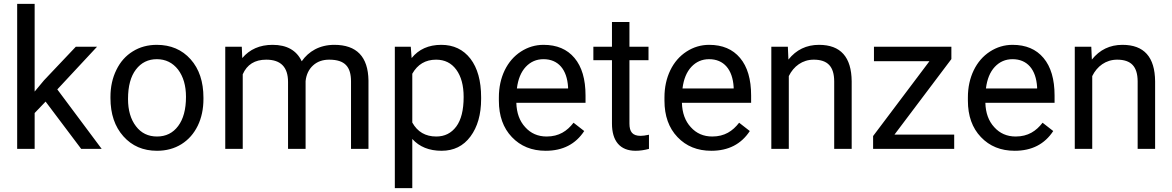

<svg xmlns="http://www.w3.org/2000/svg" viewBox="-20 -770 6062 993"><path d="M399.9 0H505.9L276.4 -307.6L481.9 -528.3H372.1L207.5 -354.5L159.2 -296.4V-750H68.8V0H159.2V-185.5L215.8 -244.6Z M551.3 -262.7C551.3 -180.7 573.7 -114.7 618.2 -64.9C662.6 -15.1 720.2 9.8 792 9.8C839.4 9.8 881.8 -1.5 918.5 -24.4C955.1 -47.4 982.9 -79.1 1002.9 -120.1C1022.5 -160.6 1032.2 -207 1032.2 -258.3V-264.6C1032.2 -347.2 1010.3 -413.6 965.8 -463.4C921.4 -513.2 862.8 -538.1 791 -538.1C744.6 -538.1 703.1 -526.9 667 -504.4C630.4 -481.9 602.1 -450.2 582 -408.7C561.5 -367.2 551.3 -320.8 551.3 -269ZM642.1 -258.3C642.1 -324.2 655.8 -375 683.1 -410.6C710.4 -446.3 746.6 -463.9 791 -463.9C836.4 -463.9 873 -445.8 900.9 -410.2C928.2 -374 941.9 -327.1 941.9 -269C941.9 -204.1 928.2 -153.8 901.4 -118.2C874.5 -82 837.9 -64 792 -64C746.6 -64 710 -81.5 683.1 -117.2C655.8 -152.8 642.1 -199.7 642.1 -258.3Z M1145 -528.3V0H1235.4V-385.7C1257.3 -436 1297.9 -461.4 1356.9 -461.4C1432.1 -461.4 1469.7 -422.9 1469.7 -346.2V0H1560.5V-350.6C1564 -384.3 1577.1 -411.6 1599.1 -431.6C1621.1 -451.7 1648.9 -461.4 1682.6 -461.4C1764.2 -461.4 1795.4 -424.3 1795.4 -348.6V0H1885.7V-354C1883.8 -476.6 1824.7 -538.1 1709 -538.1C1632.3 -538.1 1575.7 -503.9 1540.5 -453.1C1513.7 -509.8 1463.4 -538.1 1389.6 -538.1C1323.7 -538.1 1271.5 -515.1 1232.9 -469.7L1230.5 -528.3Z M2468.3 -266.6C2468.3 -352.1 2449.7 -418.5 2413.1 -466.3C2376 -514.2 2325.7 -538.1 2262.2 -538.1C2196.8 -538.1 2145.5 -515.1 2108.9 -469.7L2104.5 -528.3H2022V203.1H2112.3V-51.3C2148.9 -10.7 2199.7 9.8 2263.7 9.8C2326.7 9.8 2376.5 -14.6 2413.1 -64C2449.7 -113.3 2468.3 -177.7 2468.3 -258.3ZM2377.9 -268.6C2377.9 -200.7 2365.2 -149.9 2339.8 -115.7C2314 -81.1 2279.8 -64 2236.3 -64C2180.7 -64 2139.2 -87.9 2112.3 -136.2V-388.7C2139.6 -437 2180.7 -461.4 2235.4 -461.4C2279.8 -461.4 2314.5 -444.3 2339.8 -409.7C2365.2 -375 2377.9 -328.1 2377.9 -268.6Z M2802.2 9.8C2890.6 9.8 2957 -24.4 3001.5 -92.3L2946.3 -135.3C2913.1 -92.3 2871.1 -64 2807.1 -64C2762.2 -64 2725.1 -80.1 2696.3 -112.3C2667 -144 2651.9 -186 2650.4 -238.3H3008.3V-275.9C3008.3 -360.4 2989.3 -424.8 2951.2 -470.2C2913.1 -515.6 2859.9 -538.1 2791 -538.1C2749 -538.1 2710 -526.4 2674.3 -503.4C2638.2 -480 2610.4 -447.8 2590.3 -406.7C2570.3 -365.2 2560.1 -318.4 2560.1 -266.1V-249.5C2560.1 -170.9 2582.5 -107.9 2627.4 -61C2672.4 -13.7 2730.5 9.8 2802.2 9.8ZM2791 -463.9C2866.7 -463.9 2912.6 -411.1 2918 -319.3V-312.5H2653.3C2659.2 -360.4 2674.3 -397.5 2699.2 -424.3C2724.1 -450.7 2754.4 -463.9 2791 -463.9Z M3145 -656.2V-528.3H3048.8V-458.5H3145V-130.9C3145 -41 3186.5 9.8 3267.1 9.8C3289.6 9.8 3312.5 6.3 3336.4 0V-73.2C3318.4 -69.3 3303.7 -67.4 3293.5 -67.4C3251 -67.4 3235.4 -88.4 3235.4 -130.9V-458.5H3334V-528.3H3235.4V-656.2Z M3658.7 9.8C3747.1 9.8 3813.5 -24.4 3857.9 -92.3L3802.7 -135.3C3769.5 -92.3 3727.5 -64 3663.6 -64C3618.7 -64 3581.5 -80.1 3552.7 -112.3C3523.4 -144 3508.3 -186 3506.8 -238.3H3864.7V-275.9C3864.7 -360.4 3845.7 -424.8 3807.6 -470.2C3769.5 -515.6 3716.3 -538.1 3647.5 -538.1C3605.5 -538.1 3566.4 -526.4 3530.8 -503.4C3494.6 -480 3466.8 -447.8 3446.8 -406.7C3426.8 -365.2 3416.5 -318.4 3416.5 -266.1V-249.5C3416.5 -170.9 3439 -107.9 3483.9 -61C3528.8 -13.7 3586.9 9.8 3658.7 9.8ZM3647.5 -463.9C3723.1 -463.9 3769 -411.1 3774.4 -319.3V-312.5H3509.8C3515.6 -360.4 3530.8 -397.5 3555.7 -424.3C3580.6 -450.7 3610.8 -463.9 3647.5 -463.9Z M3969.2 -528.3V0H4059.6V-376.5C4084.5 -427.2 4129.9 -461.4 4188.5 -461.4C4260.7 -461.4 4293.9 -425.8 4294.4 -349.6V0H4384.8V-349.1C4383.8 -475.1 4327.6 -538.1 4215.8 -538.1C4150.9 -538.1 4098.1 -512.7 4057.6 -461.9L4054.7 -528.3Z M4900.4 -464.4V-528.3H4500V-453.6H4787.1L4495.6 -66.4V0H4915V-73.7H4606Z M5228 9.8C5316.4 9.8 5382.8 -24.4 5427.2 -92.3L5372.1 -135.3C5338.9 -92.3 5296.9 -64 5232.9 -64C5188 -64 5150.9 -80.1 5122.1 -112.3C5092.8 -144 5077.6 -186 5076.2 -238.3H5434.1V-275.9C5434.1 -360.4 5415 -424.8 5377 -470.2C5338.9 -515.6 5285.6 -538.1 5216.8 -538.1C5174.8 -538.1 5135.7 -526.4 5100.1 -503.4C5064 -480 5036.1 -447.8 5016.1 -406.7C4996.1 -365.2 4985.8 -318.4 4985.8 -266.1V-249.5C4985.8 -170.9 5008.3 -107.9 5053.2 -61C5098.1 -13.7 5156.2 9.8 5228 9.8ZM5216.8 -463.9C5292.5 -463.9 5338.4 -411.1 5343.8 -319.3V-312.5H5079.1C5085 -360.4 5100.1 -397.5 5125 -424.3C5149.9 -450.7 5180.2 -463.9 5216.8 -463.9Z M5538.6 -528.3V0H5628.9V-376.5C5653.8 -427.2 5699.2 -461.4 5757.8 -461.4C5830.1 -461.4 5863.3 -425.8 5863.8 -349.6V0H5954.1V-349.1C5953.1 -475.1 5897 -538.1 5785.2 -538.1C5720.2 -538.1 5667.5 -512.7 5627 -461.9L5624 -528.3Z"/></svg>

Font: Roboto
Style: Regular
Weight: 400
Designer: Google
Version: Version 2.137; 2017